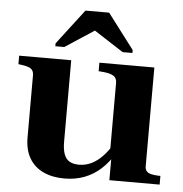

<svg xmlns="http://www.w3.org/2000/svg" viewBox="-53 -795 816 856"><g transform="rotate(5 355.0 -367.0)"><path d="M251 -518V-153Q251 -119 259 -97.5Q267 -76 283.5 -66.5Q300 -57 326 -57Q355 -57 381 -69.5Q407 -82 431 -107Q455 -132 476 -169L485 -120Q460 -79 428 -50Q396 -21 355.5 -5.5Q315 10 266 10Q212 10 171.5 -9Q131 -28 109 -65.5Q87 -103 87 -158V-436Q87 -456 75 -465Q63 -474 33 -478L18 -480V-518ZM623 -518V-76Q623 -62 630 -54Q637 -46 650 -43Q663 -40 682 -39H692V0H467V-110L459 -111V-435Q459 -456 444.5 -465.5Q430 -475 400 -478L377 -480V-518ZM401 -744H295L175 -587V-574H215L380 -682H309L476 -574H520V-587Z"/></g></svg>

Font: Roboto Serif 120pt Expanded SemiBold
Style: Regular
Weight: 600
Width: 7
Designer: Greg Gazdowicz
Foundry: Commercial Type
Version: Version 1.008